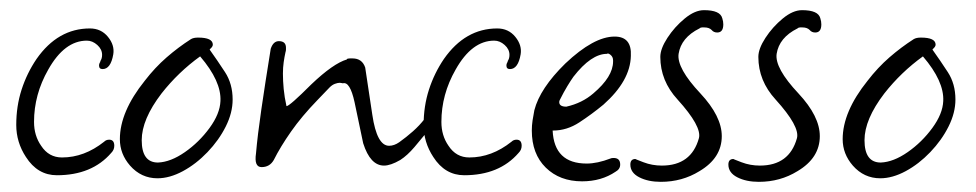

<svg xmlns="http://www.w3.org/2000/svg" viewBox="-20 -336 1922 378"><path d="M92 9Q54 9 31 -27Q12 -56 12 -90Q12 -127 22.5 -159.5Q33 -192 52 -220Q94 -280 157 -280Q179 -280 192.5 -263.5Q206 -247 203 -229Q198 -200 182 -200Q175 -200 175 -207Q175 -211 178 -215H177Q181 -220 181 -228Q181 -239 171.5 -247.5Q162 -256 151 -256Q107 -256 75 -199Q47 -150 47 -96Q47 -69 61 -49Q76 -26 102 -26Q146 -26 185 -57Q189 -61 195 -61Q205 -61 205 -49Q205 -41 199 -35Q161 9 92 9Z M290 15Q258 15 236 -10Q216 -33 216 -62Q216 -116 265 -177Q285 -203 308 -223Q331 -243 356 -259Q361 -262 370 -262Q399 -262 399 -248Q399 -244 393 -239V-238Q408 -217 423 -194Q438 -171 438 -140Q438 -114 424.5 -87Q411 -60 388.5 -36.5Q366 -13 340 1Q314 15 290 15ZM291 -16Q316 -17 344 -36.5Q372 -56 392.5 -84Q413 -112 414 -137Q416 -176 374 -225Q331 -194 298 -152Q259 -101 259 -60Q259 -16 291 -16Z M495 -7Q480 -7 484 -34Q487 -69 494.5 -120.5Q502 -172 513 -240Q518 -255 529 -255Q543 -255 543 -242Q543 -241 543 -238.5Q543 -236 542 -233Q540 -224 538.5 -213.5Q537 -203 537 -191Q537 -177 538.5 -161Q540 -145 544 -127Q550 -127 593 -170Q636 -211 663 -219V-220Q666 -221 669 -221Q672 -221 674 -221Q693 -221 699 -203L713 -110Q722 -49 746 -49Q756 -49 766 -56Q780 -66 793 -77.5Q806 -89 816 -102Q822 -104 824 -104Q831 -104 831 -95Q831 -89 823 -79Q810 -63 796 -46.5Q782 -30 768 -21Q749 -10 736 -10Q709 -10 695 -54L678 -135Q669 -176 655 -172Q654 -172 652.5 -172.5Q651 -173 649 -173Q645 -173 639.5 -171Q634 -169 629 -164L605 -139Q574 -107 553 -77Q532 -47 519 -21Q511 -7 495 -7Z M894 9Q856 9 833 -27Q814 -56 814 -90Q814 -127 824.5 -159.5Q835 -192 854 -220Q896 -280 959 -280Q981 -280 994.5 -263.5Q1008 -247 1005 -229Q1000 -200 984 -200Q977 -200 977 -207Q977 -211 980 -215H979Q983 -220 983 -228Q983 -239 973.5 -247.5Q964 -256 953 -256Q909 -256 877 -199Q849 -150 849 -96Q849 -69 863 -49Q878 -26 904 -26Q948 -26 987 -57Q991 -61 997 -61Q1007 -61 1007 -49Q1007 -41 1001 -35Q963 9 894 9Z M1126 21Q1082 21 1054.5 -6Q1027 -33 1027 -79Q1027 -89 1028.5 -99Q1030 -109 1032 -119Q1043 -162 1093 -211Q1149 -264 1190 -264Q1224 -264 1222 -226Q1221 -177 1168 -130Q1145 -111 1120.5 -95Q1096 -79 1069 -79H1068Q1071 -14 1135 -14Q1156 -14 1182 -24Q1184 -25 1188 -25Q1201 -25 1201 -12Q1201 -3 1192 2Q1164 21 1126 21ZM1095 -126Q1126 -133 1148 -152Q1187 -185 1187 -215V-217Q1187 -224 1182 -228Q1177 -232 1175 -230Q1144 -230 1109 -185Q1104 -178 1097 -166.5Q1090 -155 1082 -139Q1081 -137 1081 -135Q1081 -126 1095 -126Z M1281 22Q1256 22 1238.5 13Q1221 4 1221 -12Q1221 -23 1231 -23Q1230 -23 1247 -16.5Q1264 -10 1283 -10Q1341 -10 1356 -64Q1362 -87 1314 -140Q1280 -177 1280 -224Q1280 -240 1294 -261.5Q1308 -283 1328 -299.5Q1348 -316 1366 -316Q1398 -316 1402 -300Q1403 -297 1403.5 -294Q1404 -291 1404 -288Q1404 -272 1392 -272Q1385 -272 1381 -277Q1376 -282 1367 -282Q1365 -282 1362 -282Q1359 -282 1357 -280Q1321 -262 1316 -230Q1312 -202 1359 -152Q1401 -107 1401 -68Q1401 -25 1357 1Q1323 22 1281 22Z M1474 22Q1449 22 1431.5 13Q1414 4 1414 -12Q1414 -23 1424 -23Q1423 -23 1440 -16.5Q1457 -10 1476 -10Q1534 -10 1549 -64Q1555 -87 1507 -140Q1473 -177 1473 -224Q1473 -240 1487 -261.5Q1501 -283 1521 -299.5Q1541 -316 1559 -316Q1591 -316 1595 -300Q1596 -297 1596.5 -294Q1597 -291 1597 -288Q1597 -272 1585 -272Q1578 -272 1574 -277Q1569 -282 1560 -282Q1558 -282 1555 -282Q1552 -282 1550 -280Q1514 -262 1509 -230Q1505 -202 1552 -152Q1594 -107 1594 -68Q1594 -25 1550 1Q1516 22 1474 22Z M1713 15Q1681 15 1659 -10Q1639 -33 1639 -62Q1639 -116 1688 -177Q1708 -203 1731 -223Q1754 -243 1779 -259Q1784 -262 1793 -262Q1822 -262 1822 -248Q1822 -244 1816 -239V-238Q1831 -217 1846 -194Q1861 -171 1861 -140Q1861 -114 1847.5 -87Q1834 -60 1811.5 -36.5Q1789 -13 1763 1Q1737 15 1713 15ZM1714 -16Q1739 -17 1767 -36.5Q1795 -56 1815.5 -84Q1836 -112 1837 -137Q1839 -176 1797 -225Q1754 -194 1721 -152Q1682 -101 1682 -60Q1682 -16 1714 -16Z"/></svg>

Font: Square Peg
Style: Regular
Weight: 400
Designer: Robert E. Leuschke
Foundry: Robert E. Leuschke
Version: Version 1.010; ttfautohint (v1.8.4.7-5d5b)